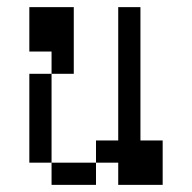

<svg xmlns="http://www.w3.org/2000/svg" viewBox="-20 -520 540 540"><path d="M125 -62.5V0H250V-62.5ZM125 -62.5Q125 -62.5 125 -312.5H62.5Q62.5 -312.5 62.5 -62.5ZM312.5 -62.5V0H437.5Q437.5 0 437.5 -125H375Q375 -125 375 -500H312.5Q312.5 -500 312.5 -125H250V-62.5ZM125 -312.5H187.5V-500H62.5Q62.5 -500 62.5 -375H125Z"/></svg>

Font: BFUnifontExMono
Style: Regular
Weight: 500
Version: Version 15.0.06